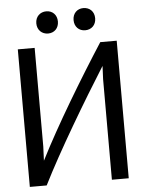

<svg xmlns="http://www.w3.org/2000/svg" viewBox="-59 -917 728 965"><g transform="rotate(-5 305.5 -434.0)"><path d="M453 -814C453 -848 430 -870 398 -870C367 -870 344 -848 344 -814C344 -780 367 -758 398 -758C430 -758 453 -780 453 -814ZM265 -814C265 -848 242 -870 211 -870C180 -870 156 -848 156 -814C156 -780 180 -758 211 -758C242 -758 265 -780 265 -814ZM551 2V-692H468C357 -520 222 -297 134 -123L137 -194V-692H52V2H137C221 -166 365 -407 469 -572L466 -505V2Z"/></g></svg>

Font: Repo
Style: Regular
Weight: 400
Designer: Stefan Peev
Foundry: Context Ltd
Version: Version 0.000